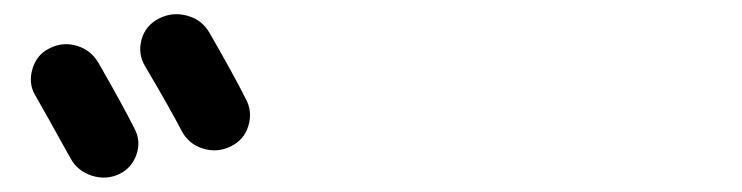

<svg xmlns="http://www.w3.org/2000/svg" viewBox="-20 -858 1040 269"><path d="M79.1 -635.7Q43.9 -699.2 29.3 -724.6Q19.5 -741.2 25.4 -761.2Q31.2 -781.2 48.8 -790Q67.4 -799.8 87.4 -793.9Q107.4 -788.1 118.2 -769.5Q152.3 -710 168 -678.7Q177.7 -661.1 171.4 -642.1Q165 -623 147.5 -614.3Q128.9 -605.5 108.9 -611.8Q88.9 -618.2 79.1 -635.7ZM274.4 -810.5Q308.6 -751 324.2 -719.7Q334 -702.1 328.1 -682.1Q322.3 -662.1 303.2 -652.8Q284.2 -643.6 264.2 -649.9Q244.1 -656.2 234.4 -674.8Q218.8 -705.1 183.6 -764.6Q172.9 -782.2 178.2 -802.2Q183.6 -822.3 202.6 -832Q221.7 -841.8 242.7 -835.9Q263.7 -830.1 274.4 -810.5Z"/></svg>

Font: Rounded-X Mgen+ 2m medium
Style: Regular
Weight: 500
Designer: [Source Han Sans]
Ryoko NISHIZUKA  (kana & ideographs); Paul D. Hunt (Latin, Greek & Cyrillic); Wenlong ZHANG  (bopomofo
Version: Version 1.059.20150602